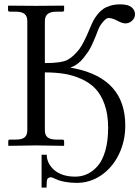

<svg xmlns="http://www.w3.org/2000/svg" viewBox="-20 -672 644 886"><path d="M558.1 -92.8Q558.1 -20.5 528.6 40.3Q499 101.1 447.5 136.5Q396 171.9 334 171.9Q306.2 171.9 283.2 167.7Q260.3 163.6 249 159.2L228.5 150.4Q219.2 146 214.8 146Q208.5 146 203.9 148.9Q199.2 151.9 198.2 154.8Q194.8 163.1 194.8 193.8H171.9V42H195.8Q195.8 80.1 227.1 109.9Q263.7 143.1 327.1 143.1Q356.9 143.1 382.8 131.1Q408.7 119.1 430.9 93.8Q453.1 68.4 466.1 23.2Q479 -22 479 -83Q479 -143.6 462.9 -189.2Q446.8 -234.9 420.4 -262.7Q394 -290.5 355 -307.9Q315.9 -325.2 275.9 -331.5Q235.8 -337.9 187 -337.9V-70.8Q187 -48.3 199.7 -38.1Q212.4 -27.8 242.2 -27.8H268.1Q275.9 -27.8 275.9 -20V-1L273.9 1Q188 -1 147.9 -1L20 1L18.1 -1V-20Q18.1 -27.8 24.9 -27.8H51.8Q81.5 -27.8 93.8 -38.3Q106 -48.8 106 -70.8V-574.2Q106 -597.2 93.3 -607.7Q80.6 -618.2 51.8 -618.2H24.9Q17.1 -618.2 17.1 -626V-645L19 -646Q106 -645 145 -645L273.9 -646L275.9 -645V-626Q275.9 -618.2 268.1 -618.2H242.2Q212.4 -618.2 199.7 -607.2Q187 -596.2 187 -574.2V-380.9Q264.2 -380.9 292 -396Q308.6 -405.3 323 -419.4Q337.4 -433.6 346.4 -445.8Q355.5 -458 366.2 -478.8Q377 -499.5 381.3 -509.8L395 -542Q403.3 -562 410.6 -576.2Q418 -590.3 429.9 -605.5Q441.9 -620.6 455.6 -630.1Q469.2 -639.6 489.3 -645.8Q509.3 -651.9 534.2 -651.9Q570.8 -651.9 586.9 -638.7Q603 -625.5 603 -606Q603 -588.9 589.4 -576.4Q575.7 -564 559.1 -564Q543.5 -564 520 -577.1Q497.6 -588.9 480 -588.9Q470.7 -588.9 455.1 -570.8Q439.5 -552.7 432.1 -532.2Q424.3 -511.7 419.9 -501L406.2 -469.2Q396.5 -447.8 387.5 -434.3Q378.4 -420.9 365.7 -404.8Q353 -388.7 337.6 -377.4Q322.3 -366.2 304.7 -359.9L320.8 -356.9Q321.3 -356.9 322.3 -356.7Q323.2 -356.4 323.7 -356.4Q558.1 -308.6 558.1 -92.8Z"/></svg>

Font: Linux Biolinum G
Style: Regular
Weight: 400
Designer: Philipp H. Poll
Foundry: Philipp H. Poll
Version: Version 1.1.0 ; ttfautohint (v1.6)